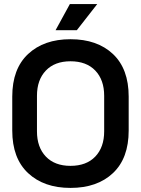

<svg xmlns="http://www.w3.org/2000/svg" viewBox="-20 -906 690 940"><path d="M40 -267V-433Q40 -569 117.5 -641.5Q195 -714 325 -714Q456 -714 533 -641.5Q610 -569 610 -433V-267Q610 -131 533 -58.5Q456 14 325 14Q195 14 117.5 -58.5Q40 -131 40 -267ZM490 -263V-437Q490 -515 446.5 -560.5Q403 -606 325 -606Q248 -606 204.5 -560.5Q161 -515 161 -437V-263Q161 -185 204.5 -139.5Q248 -94 325 -94Q403 -94 446.5 -139.5Q490 -185 490 -263ZM252 -758 322 -886H456L356 -758Z"/></svg>

Font: Space Grotesk Frontify SemiBold
Style: Regular
Weight: 600
Designer: Florian Karsten
Version: Version 2.000